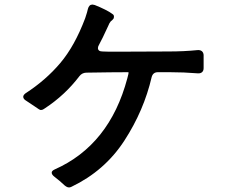

<svg xmlns="http://www.w3.org/2000/svg" viewBox="-20 -797 1040 843"><path d="M874 -556V-521V-498Q874 -486 867 -480Q860 -474 848 -475Q787 -480 725 -480H673Q652 -480 646 -459Q612 -312 526 -179.5Q440 -47 294 23Q288 26 283 26Q277 26 270.5 22Q264 18 257 11Q246 0 219 -21Q207 -30 207 -39Q207 -47 220 -53Q461 -160 539 -453Q542 -464 543.5 -471Q545 -478 544 -480H542Q478 -480 358 -478Q340 -477 329 -463Q266 -380 178 -322Q176 -321 171 -317.5Q166 -314 159 -314Q154 -314 135 -328L96 -354Q82 -362 82 -372Q82 -380 93 -388Q181 -445 244.5 -520Q308 -595 354 -717Q364 -747 366 -758Q371 -777 386 -777Q388 -777 396 -775Q419 -766 441 -755Q463 -744 473 -736Q482 -731 480 -721Q480 -715 473.5 -709.5Q467 -704 466 -703Q460 -696 455 -683Q428 -624 414 -599Q410 -592 410 -586Q410 -579 415 -575Q420 -571 430 -571Q448 -570 486 -570L720 -571Q788 -571 847 -577Q859 -578 866 -572.5Q873 -567 874 -556Z"/></svg>

Font: Shippori Gothic B2 Bold
Style: Regular
Weight: 700
Designer: FONTDASU
Foundry: FONTDASU / Google Inc. / but / Adobe
Version: Version 1.130